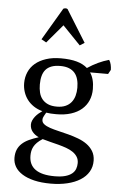

<svg xmlns="http://www.w3.org/2000/svg" viewBox="-60 -758 620 988"><g transform="rotate(5 250.0 -263.5)"><path d="M237.3 -457.5Q285.6 -457.5 318.8 -448.2Q352.1 -439 374 -419.4Q428.2 -455.6 484.4 -471.2Q491.2 -461.4 494.4 -447.3Q497.6 -433.1 497.6 -420.4L485.4 -398.4H392.1Q414.1 -366.7 414.1 -314Q414.1 -281.7 402.6 -255.1Q391.1 -228.5 368.7 -209.2Q346.2 -189.9 313.2 -179.4Q280.3 -168.9 237.3 -168.9Q220.7 -168.9 209.7 -169.7Q198.7 -170.4 185.5 -172.4Q181.6 -164.6 175.5 -154.8Q169.4 -145 169.4 -133.8Q169.4 -120.6 181.2 -111.6Q192.9 -102.5 212.4 -95.9Q231.9 -89.4 257.1 -83.5Q282.2 -77.6 308.3 -70.8Q334.5 -64 359.9 -54.4Q385.3 -44.9 405 -30.8Q424.8 -16.6 437.3 3.7Q449.7 23.9 450.2 52.2Q450.7 84.5 435.5 110.1Q420.4 135.7 392.3 153.3Q364.3 170.9 325.4 180.2Q286.6 189.5 240.2 189.5Q191.4 189.5 154.5 180.7Q117.7 171.9 92.8 156.2Q67.9 140.6 55.4 119.4Q43 98.1 43 73.2Q43 49.3 50.5 31.2Q58.1 13.2 72.8 -0.5Q87.4 -14.2 108.9 -24.2Q130.4 -34.2 158.2 -43Q138.2 -51.8 125.2 -67.6Q112.3 -83.5 112.3 -105.5Q112.3 -115.7 117.2 -126.5Q122.1 -137.2 129.6 -146.7Q137.2 -156.2 146.7 -164.3Q156.2 -172.4 165 -178.2Q139.6 -185.1 119.9 -198.2Q100.1 -211.4 86.7 -229.2Q73.2 -247.1 66.2 -268.8Q59.1 -290.5 59.1 -314Q59.1 -344.7 70.6 -371.1Q82 -397.5 104.5 -416.5Q127 -435.5 160.4 -446.5Q193.8 -457.5 237.3 -457.5ZM369.6 72.3Q369.6 53.2 360.8 39.6Q352.1 25.9 337.2 15.9Q322.3 5.9 303 -1Q283.7 -7.8 262.5 -13.4Q241.2 -19 219.7 -24.2Q198.2 -29.3 179.2 -35.2Q162.1 -24.4 151.4 -13.7Q140.6 -2.9 134.5 8.5Q128.4 20 126.2 31.5Q124 43 124 55.2Q124 102.5 157.5 126.2Q190.9 149.9 256.3 149.9Q289.6 149.9 311.3 143.8Q333 137.7 345.9 127.2Q358.9 116.7 364.3 102.5Q369.6 88.4 369.6 72.3ZM140.1 -314Q140.1 -292 144.8 -272.7Q149.4 -253.4 160.9 -239Q172.4 -224.6 190.9 -216.3Q209.5 -208 237.3 -208Q263.2 -208 281.5 -216.1Q299.8 -224.1 311.5 -238.5Q323.2 -252.9 328.6 -272.2Q334 -291.5 334 -314Q334 -337.9 328.6 -357.2Q323.2 -376.5 311.8 -389.9Q300.3 -403.3 282 -410.6Q263.7 -418 237.3 -418Q210 -418 191.4 -410.9Q172.9 -403.8 161.6 -390.6Q150.4 -377.4 145.3 -358.2Q140.1 -338.9 140.1 -314ZM153.8 -532.2 128.4 -546.4 226.6 -712.9Q231 -715.3 237.5 -715.8Q244.1 -716.3 248.5 -712.9L351.1 -547.4L327.1 -532.2L234.9 -627.9Z"/></g></svg>

Font: PT Astra Serif
Style: Regular
Weight: 400
Designer: A.Korolkova, I. Chaeva
Foundry: ParaType Ltd
Version: Version 1.002